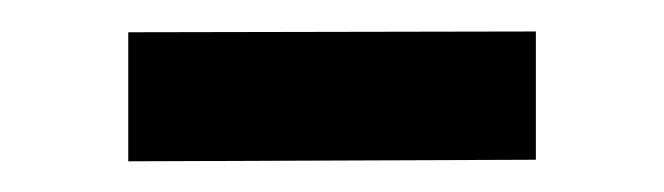

<svg xmlns="http://www.w3.org/2000/svg" viewBox="-20 -319 422 122"><path d="M61.5 -216.5V-298.5L320.5 -299V-217.5Z"/></svg>

Font: Public Sans Thin Medium
Style: Regular
Weight: 500
Version: Version 2.001